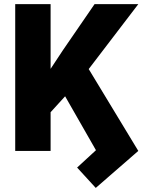

<svg xmlns="http://www.w3.org/2000/svg" viewBox="-20 -731 690 930"><path d="M443.8 179.2 353.5 80.6 444.8 -3.4 295.4 -264.6 225.1 -187.5V0H53.7V-710.9H225.1V-397.5L284.7 -487.8L438 -710.9H649.9L409.7 -396.5L649.9 0Z"/></svg>

Font: Roboto Black
Style: Regular
Weight: 900
Designer: Google
Version: Version 2.134; 2016